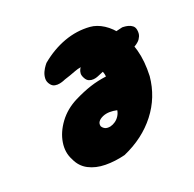

<svg xmlns="http://www.w3.org/2000/svg" viewBox="-144 -806 962 953"><g transform="rotate(-30 337.0 -330.0)"><path d="M309 -7Q253 -3 203 -12.5Q153 -22 118.5 -48.5Q84 -75 73 -120Q58 -165 75 -214.5Q92 -264 135.5 -305.5Q179 -347 242 -366Q293 -381 335.5 -387Q378 -393 424 -391Q426 -411 419.5 -428.5Q413 -446 411 -449Q404 -463 393.5 -473.5Q383 -484 373 -490Q337 -497 304.5 -490.5Q272 -484 240 -480Q240 -480 231 -478Q222 -476 209 -475.5Q196 -475 183.5 -479.5Q171 -484 164 -497Q154 -515 158 -533Q162 -551 172.5 -565.5Q183 -580 192.5 -588.5Q202 -597 202 -597Q270 -636 340.5 -648.5Q411 -661 478 -644Q513 -635 544 -606.5Q575 -578 596.5 -532.5Q618 -487 624 -424.5Q630 -362 613 -284Q584 -179 504.5 -107Q425 -35 309 -7ZM319 -165Q334 -166 348 -172.5Q362 -179 373 -191Q384 -203 389 -218Q370 -226 351 -229Q332 -232 314 -228Q275 -218 278 -190Q282 -179 291.5 -172Q301 -165 319 -165ZM391 -412Q391 -412 383 -410.5Q375 -409 363.5 -410Q352 -411 341.5 -417.5Q331 -424 326 -439Q320 -456 323 -467.5Q326 -479 332.5 -487Q339 -495 344.5 -498.5Q350 -502 350 -502Q368 -509 391 -517Q414 -525 440.5 -532.5Q467 -540 496 -546.5Q525 -553 555.5 -557Q586 -561 616 -562Q616 -562 625 -560Q634 -558 645.5 -553Q657 -548 665.5 -538.5Q674 -529 674 -514Q674 -494 665.5 -481Q657 -468 646 -461Q635 -454 626.5 -451Q618 -448 618 -448Q586 -444 561.5 -441.5Q537 -439 517 -436Q497 -433 477.5 -430Q458 -427 437.5 -422.5Q417 -418 391 -412Z"/></g></svg>

Font: Sour Gummy Black
Style: Italic
Weight: 900
Italic angle: -11.3°
Designer: Stefie Justprince
Foundry: Eifetstype
Version: Version 1.000